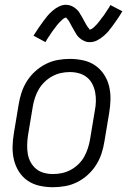

<svg xmlns="http://www.w3.org/2000/svg" viewBox="-20 -774 540 802"><path d="M201 8Q173 8 145.5 2Q118 -4 96 -19Q74 -34 59.5 -56.5Q45 -79 38.5 -105.5Q32 -132 32.5 -160.5Q33 -189 38 -218L58 -338Q62 -363 70 -387.5Q78 -412 92.5 -435Q107 -458 127.5 -476.5Q148 -495 172 -507Q196 -519 221.5 -523.5Q247 -528 272 -528Q300 -528 327.5 -522Q355 -516 377 -501Q399 -486 414 -463.5Q429 -441 435.5 -414.5Q442 -388 441.5 -359.5Q441 -331 436 -302L416 -182Q412 -157 404 -132.5Q396 -108 381.5 -85Q367 -62 346.5 -43.5Q326 -25 302 -13Q278 -1 252 3.5Q226 8 201 8ZM201 -47Q220 -47 239 -51Q258 -55 275.5 -64.5Q293 -74 307.5 -88Q322 -102 331.5 -119Q341 -136 347 -154.5Q353 -173 356 -191L376 -311Q380 -331 380.5 -350.5Q381 -370 377.5 -388.5Q374 -407 365.5 -423.5Q357 -440 342.5 -451.5Q328 -463 309.5 -468Q291 -473 272 -473Q253 -473 234.5 -469Q216 -465 198.5 -455.5Q181 -446 166.5 -432Q152 -418 142 -401Q132 -384 126 -365.5Q120 -347 117 -329L97 -209Q94 -189 93.5 -169.5Q93 -150 96 -131.5Q99 -113 108 -96.5Q117 -80 131 -68.5Q145 -57 163.5 -52Q182 -47 201 -47ZM356 -598Q351 -598 346 -598.5Q341 -599 336.5 -601Q332 -603 327.5 -605Q323 -607 319 -610Q315 -613 311.5 -616Q308 -619 305 -622.5Q302 -626 299.5 -630Q297 -634 294.5 -638.5Q292 -643 289.5 -647Q287 -651 285 -655Q283 -659 280.5 -663Q278 -667 275.5 -672Q273 -677 270.5 -681.5Q268 -686 265.5 -689.5Q263 -693 259.5 -696.5Q256 -700 256 -702Q256 -701 251 -699Q246 -697 243 -694.5Q240 -692 236 -688Q232 -684 230 -682Q228 -680 226 -678Q224 -676 222 -673.5Q220 -671 217.5 -668Q215 -665 213 -662Q211 -659 208.5 -656Q206 -653 203.5 -649.5Q201 -646 198 -642Q195 -638 192.5 -634Q190 -630 187.5 -626Q185 -622 181.5 -617.5Q178 -613 175.5 -608Q173 -603 170 -598L120 -625Q131 -643 141.5 -658Q152 -673 161 -685.5Q170 -698 178.5 -708Q187 -718 199.5 -729Q212 -740 226.5 -747Q241 -754 256 -754Q261 -754 265.5 -753Q270 -752 275 -750.5Q280 -749 284 -746.5Q288 -744 292 -741.5Q296 -739 299.5 -735.5Q303 -732 306 -729Q309 -726 311.5 -721.5Q314 -717 316.5 -713Q319 -709 321.5 -705Q324 -701 326 -697Q328 -693 330.5 -688.5Q333 -684 335.5 -679.5Q338 -675 340.5 -670.5Q343 -666 345.5 -662.5Q348 -659 351.5 -655Q355 -651 355 -649Q355 -650 360 -652Q365 -654 368 -656.5Q371 -659 375 -663Q379 -667 381 -669Q383 -671 385.5 -673.5Q388 -676 389.5 -678.5Q391 -681 393.5 -683.5Q396 -686 398 -689Q400 -692 402.5 -695.5Q405 -699 408 -702.5Q411 -706 413.5 -709.5Q416 -713 418.5 -717Q421 -721 424 -725.5Q427 -730 430 -734.5Q433 -739 436 -743.5Q439 -748 441 -753L491 -727Q480 -708 469.5 -693Q459 -678 450 -665.5Q441 -653 433 -643.5Q425 -634 412 -623Q399 -612 385 -605Q371 -598 356 -598Z"/></svg>

Font: Iosevka Term Curly Light
Style: Italic
Weight: 300
Italic angle: -9°
Designer: Belleve Invis
Foundry: Belleve Invis
Version: Version 32.3.0